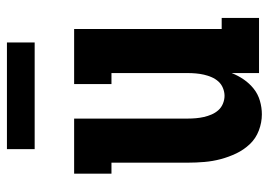

<svg xmlns="http://www.w3.org/2000/svg" viewBox="-128 -620 757 540"><g transform="rotate(-90 250.0 -350.5)"><path d="M198 8Q175 8 152.5 -0.5Q130 -9 114 -26Q98 -43 88 -64Q78 -85 72 -107.5Q66 -130 64 -153.5Q62 -177 62 -200V-415H31V-520H186V-200Q186 -189 187 -177.5Q188 -166 190.5 -155Q193 -144 197.5 -133.5Q202 -123 209.5 -114.5Q217 -106 228 -101.5Q239 -97 250 -97Q261 -97 272 -101.5Q283 -106 290.5 -114.5Q298 -123 302.5 -133.5Q307 -144 309.5 -155Q312 -166 313 -177.5Q314 -189 314 -200V-415H283V-520H438V-105H469V0H314V-77Q307 -59 296 -43Q285 -27 270 -15Q255 -3 236 2.5Q217 8 198 8ZM100 -631V-709H400V-631Z"/></g></svg>

Font: Iosevka Curly Slab Extrabold
Style: Regular
Weight: 800
Monospace: yes
Designer: Belleve Invis
Foundry: Belleve Invis
Version: Version 22.1.2; ttfautohint (v1.8.4)